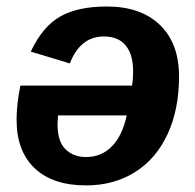

<svg xmlns="http://www.w3.org/2000/svg" viewBox="-20 -558 596 588"><path d="M384.3 -295.9Q387.7 -314.9 387.7 -339.4Q387.7 -391.1 365 -418.7Q342.3 -446.3 297.9 -446.3Q226.1 -446.3 193.8 -363.8L74.2 -399.9Q110.8 -477.5 165 -507.8Q219.2 -538.1 307.1 -538.1Q411.1 -538.1 469.7 -481.7Q528.3 -425.3 528.3 -324.2Q528.3 -223.1 493.2 -147.2Q458 -71.3 393.3 -30.8Q328.6 9.8 243.7 9.8Q141.6 9.8 86.2 -42.7Q30.8 -95.2 30.8 -190.9Q30.8 -239.3 42.5 -295.9ZM157.7 -204.6 156.2 -177.2Q156.2 -125 180.4 -101.1Q204.6 -77.1 243.7 -77.1Q290.5 -77.1 322.5 -109.6Q354.5 -142.1 368.2 -204.6Z"/></svg>

Font: Liberation Sans
Style: Bold Italic
Weight: 700
Italic angle: -12°
Designer: Steve Matteson
Foundry: Ascender Corporation
Version: Version 2.1.5